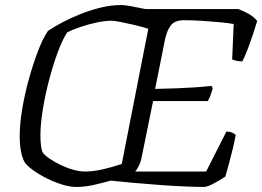

<svg xmlns="http://www.w3.org/2000/svg" viewBox="-20 -740 1038 760"><path d="M282 0Q257 0 226 -9.5Q195 -19 165 -34Q135 -49 111.5 -66Q88 -83 78 -97Q68 -115 63 -141Q58 -167 58 -202Q58 -247 67.5 -305.5Q77 -364 93.5 -424Q110 -484 129.5 -535.5Q149 -587 170 -618Q194 -634 227 -651.5Q260 -669 299 -684.5Q338 -700 379 -710Q420 -720 459 -720Q474 -720 498.5 -715.5Q523 -711 556 -704H924Q950 -694 968 -683Q986 -672 998 -657Q982 -603 966 -560Q950 -517 939 -497Q924 -497 913.5 -500Q903 -503 899 -505L905 -645Q883 -649 850 -652Q817 -655 780.5 -657.5Q744 -660 709 -660Q672 -660 656.5 -640Q641 -620 633 -583L594 -388Q643 -389 679.5 -390.5Q716 -392 748.5 -394Q781 -396 817 -400L822 -392Q818 -374 812 -359.5Q806 -345 802 -340H586L542 -124Q538 -101 530 -84.5Q522 -68 515 -61H796L876 -219Q891 -219 900 -214.5Q909 -210 913 -206Q909 -183 902 -153.5Q895 -124 887 -95Q879 -66 872 -41Q863 -35 848 -26Q833 -17 816.5 -9Q800 -1 788 0Q758 0 711 -2Q664 -4 610 -8Q556 -12 505.5 -16.5Q455 -21 418 -25Q383 -15 349 -7.5Q315 0 282 0ZM315 -61Q349 -61 388 -70Q427 -79 462 -91L567 -626Q539 -635 508.5 -642Q478 -649 454.5 -653.5Q431 -658 422 -658Q396 -658 363 -651Q330 -644 299 -633.5Q268 -623 246 -612Q227 -583 208.5 -533Q190 -483 174.5 -424Q159 -365 149.5 -307Q140 -249 140 -204Q140 -183 142 -166Q144 -149 148 -138Q156 -126 175.5 -112.5Q195 -99 220 -87Q245 -75 270.5 -68Q296 -61 315 -61Z"/></svg>

Font: Texturina 12pt ExtraLight
Style: Italic
Weight: 250
Italic angle: -11°
Designer: Guillermo Torres Carreño
Foundry: Omnibus-Type
Version: Version 1.002